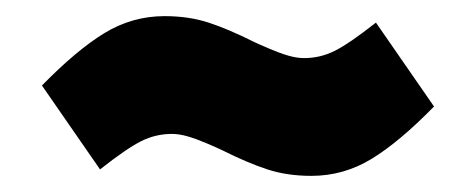

<svg xmlns="http://www.w3.org/2000/svg" viewBox="-20 -471 590 238"><path d="M255 -285Q251 -287 237 -293Q223 -299 212.5 -302Q202 -305 193 -305Q173 -305 155 -296Q137 -287 104 -261L32 -365Q75 -409 109.5 -430Q144 -451 184 -451Q214 -451 238.5 -443Q263 -435 295 -419Q299 -417 313 -411Q327 -405 337.5 -402Q348 -399 357 -399Q377 -399 395 -408Q413 -417 446 -443L518 -339Q475 -295 440.5 -274Q406 -253 366 -253Q336 -253 311.5 -261Q287 -269 255 -285Z"/></svg>

Font: Biryani Heavy
Style: Regular
Weight: 900
Designer: Dan Reynolds and Mathieu Réguer
Foundry: Dan Reynolds and Mathieu Réguer
Version: Version 1.003; ttfautohint (v1.1) -l 5 -r 5 -G 72 -x 0 -D la